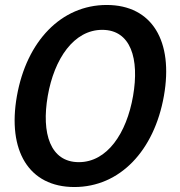

<svg xmlns="http://www.w3.org/2000/svg" viewBox="-20 -736 725 772"><path d="M279 16C462 16 600 -130 639 -350C678 -570 592 -716 409 -716C226 -716 87 -570 48 -350C9 -130 96 16 279 16ZM172 -350C198 -500 277 -616 391 -616C506 -616 541 -500 515 -350C489 -200 411 -84 297 -84C182 -84 146 -200 172 -350Z"/></svg>

Font: Uncut Sans Semibold
Style: Italic
Weight: 600
Italic angle: -10°
Designer: Kasper Nordkvist
Foundry: Uncut Type
Version: Version 1.111;FEAKit 1.0